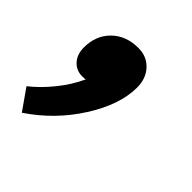

<svg xmlns="http://www.w3.org/2000/svg" viewBox="-116 -229 497 497"><g transform="rotate(45 132.5 20.0)"><path d="M192 -71Q192 -8 145.5 65Q99 138 27 186L-13 129Q15 107 41 75Q67 43 83 8Q79 9 71 9Q49 9 35 -6.5Q21 -22 21 -47Q21 -91 49 -118.5Q77 -146 122 -146Q153 -146 172.5 -125Q192 -104 192 -71Z"/></g></svg>

Font: Sarabun SemiBold
Style: Italic
Weight: 600
Italic angle: -10°
Designer: Suppakit Chalermlarp | Katatrad Co.,Ltd.
Foundry: Cadson Demak Co.,Ltd.
Version: Version 1.000; ttfautohint (v1.6)